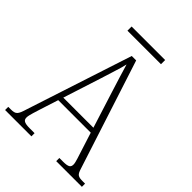

<svg xmlns="http://www.w3.org/2000/svg" viewBox="-235 -951 1073 1073"><g transform="rotate(45 301.5 -415.0)"><path d="M168 -797H433V-830H168ZM-2 0H206V-25H168C122 -25 112 -35 112 -56C112 -75 128 -119 134 -140L169 -249H426L463 -133C469 -113 484 -73 484 -56C484 -34 475 -25 430 -25H402V0H605V-25H590C549 -25 541 -30 529 -69L320 -714H285L81 -89C64 -33 57 -25 16 -25H-2ZM179 -279 252 -506C267 -557 291 -625 298 -660C310 -620 329 -556 349 -494L417 -279Z"/></g></svg>

Font: Noto Serif Bengali SemiCondensed ExtraLight
Style: Regular
Weight: 200
Width: 4
Designer: Juan Bruce, Universal Thirst, Indian Type Foundry and the Monotype Design Team.
Foundry: Monotype Imaging Inc.
Version: Version 2.003